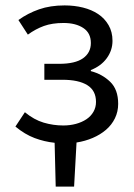

<svg xmlns="http://www.w3.org/2000/svg" viewBox="-20 -518 496 710"><path d="M186 172 182 10Q144 6 108 -7.5Q72 -21 37 -50L72 -103Q106 -75 141.5 -64.5Q177 -54 214 -54Q239 -54 261 -60Q283 -66 299.5 -77Q316 -88 325.5 -104.5Q335 -121 335 -141Q335 -183 303 -203Q271 -223 211 -223H144V-282H199Q258 -282 287 -302.5Q316 -323 316 -359Q316 -396 288 -414.5Q260 -433 215 -433Q173 -433 142.5 -422Q112 -411 83 -390L48 -444Q83 -469 124.5 -483.5Q166 -498 219 -498Q255 -498 287 -490Q319 -482 343 -466Q367 -450 381.5 -425Q396 -400 396 -367Q396 -332 375 -303Q354 -274 316 -259V-255Q358 -244 387.5 -215.5Q417 -187 417 -134Q417 -105 405 -80.5Q393 -56 372 -38Q351 -20 323 -8Q295 4 263 9L254 172Z"/></svg>

Font: Pinyin1712
Style: Regular
Weight: 400
Version: Version 1